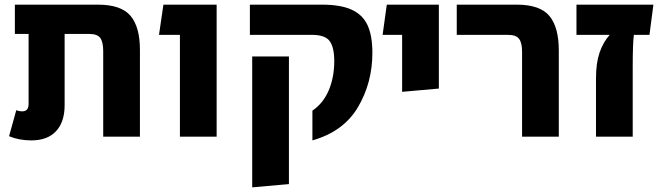

<svg xmlns="http://www.w3.org/2000/svg" viewBox="-20 -588 2855 826"><path d="M582 -373V0H424V-368Q424 -407 411.5 -424.5Q399 -442 364 -442H258V-135Q258 -63 221 -23.5Q184 16 115 16Q62 16 19 -2L50 -114Q62 -109 76 -109Q103 -109 103 -141V-442H44V-568H401Q501 -568 541.5 -520Q582 -472 582 -373Z M754 -438H664L683 -568H912V0H754Z M1324 -112Q1371 -144 1394.5 -200Q1418 -256 1418 -325Q1418 -384 1398.5 -411Q1379 -438 1322 -438H1055V-568H1365Q1445 -568 1492.5 -546.5Q1540 -525 1561 -480Q1582 -435 1582 -361Q1582 -232 1520 -127Q1458 -22 1324 16ZM1065 -345H1223V204L1065 218Z M1710 -438H1626L1644 -568H1868V-207L1710 -193Z M2226 -366Q2226 -404 2213 -421Q2200 -438 2166 -438H1945V-568H2203Q2303 -568 2343.5 -519.5Q2384 -471 2384 -371V0H2226Z M2774 -438H2707Q2702 -402 2702 -298V0H2544V-251Q2544 -317 2559.5 -362Q2575 -407 2603 -438H2460V-568H2791Z"/></svg>

Font: FiraGOUPP
Style: Bold
Weight: 700
Designer: bBox Type
Foundry: bBox Type GmbH
Version: Version 1.001